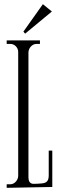

<svg xmlns="http://www.w3.org/2000/svg" viewBox="-20 -897 282 918"><path d="M230 -177H213V-59C213 -34 205 -22 179 -20C166 -19 154 -18 141 -18C122 -18 116 -32 116 -49V-646C116 -666 133 -687 154 -687H171V-704H12V-687H30C50 -687 67 -669 67 -649V-56C67 -37 50 -16 30 -16H12V1L230 -3ZM92 -746 100 -736 228 -842 185 -877Z"/></svg>

Font: Bigelow Rules
Style: Regular
Weight: 400
Designer: Astigmatic (AOETI)
Foundry: Astigmatic (AOETI)
Version: Version 1.000